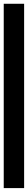

<svg xmlns="http://www.w3.org/2000/svg" viewBox="360 -262 146 1003"><g transform="rotate(90 432.5 239.0)"><path d="M-48.8 185.5V292H914.1V185.5Z"/></g></svg>

Font: OCR-B
Style: Regular
Weight: 400
Version: 1.1